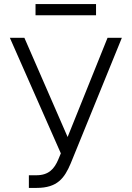

<svg xmlns="http://www.w3.org/2000/svg" viewBox="-20 -913 647 943"><path d="M121.8 9.9H159.8C262.4 9.9 296.9 -38.7 327.4 -110.8L578.5 -727.3H508.2L312.1 -240.1L99.8 -727.3H28.4L278.8 -159.8L266.7 -130.7C246.8 -83.1 219.1 -52.2 158 -52.2H121.8ZM451.7 -893.1H154.5V-838.1H451.7Z"/></svg>

Font: Karasuma Gothic
Style: Light
Weight: 300
Designer: Rasmus Andersson / Ryoko Nishizuka
Foundry: rsms
Version: Version 1.00